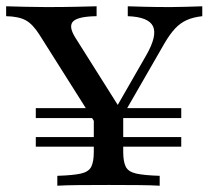

<svg xmlns="http://www.w3.org/2000/svg" viewBox="-30 -591 664 611"><path d="M83.9 -124.2V-154.8H546.8V-124.2ZM83.9 -215.3V-246.8H283.9L303.2 -215.3ZM343.5 -215.3 362.1 -246.8H546.8V-215.3ZM297.6 -160.5 96 -479.8Q74.2 -514.5 51.6 -526.6Q29 -538.7 -10.5 -539.5V-571Q19.4 -570.2 51.6 -569.4Q83.9 -568.5 116.9 -568.5Q170.2 -568.5 210.1 -569.4Q250 -570.2 277.4 -571V-539.5Q219.4 -538.7 203.2 -523.4Q187.1 -508.1 208.9 -472.6L354.8 -241.1L329 -229.8L435.5 -415.3Q471 -477.4 456.9 -507.3Q442.7 -537.1 376.6 -539.5V-571Q397.6 -570.2 432.3 -569.4Q466.9 -568.5 513.7 -568.5Q539.5 -568.5 562.5 -569.4Q585.5 -570.2 613.7 -571V-539.5Q584.7 -536.3 564.1 -527Q543.5 -517.7 527 -500Q510.5 -482.3 493.5 -453.2L325 -160.5ZM152.4 0V-31.5Q203.2 -33.1 227.8 -38.7Q252.4 -44.4 260.5 -60.5Q268.5 -76.6 268.5 -108.1V-250.8L323.4 -193.5L362.1 -254.8V-108.1Q362.1 -76.6 370.2 -60.5Q378.2 -44.4 403.2 -38.7Q428.2 -33.1 478.2 -31.5V0Q452.4 -1.6 409.3 -2Q366.1 -2.4 316.9 -2.4Q263.7 -2.4 221 -2Q178.2 -1.6 152.4 0Z"/></svg>

Font: Playfair 12pt Medium
Style: Regular
Weight: 500
Designer: Claus Eggers Sørensen
Foundry: Claus Eggers Sørensen
Version: Version 2.000;gftools[0.9.28]